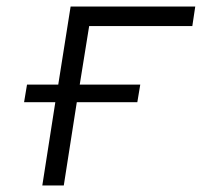

<svg xmlns="http://www.w3.org/2000/svg" viewBox="-20 -570 640 590"><path d="M110 0 150 -256H54L63 -310H159L197 -550H580L571 -490H254L225 -310H411L402 -256H216L176 0Z"/></svg>

Font: NKDuy Mono ExtraLight
Style: Italic
Weight: 200
Italic angle: -9°
Monospace: yes
Designer: NKDuy
Foundry: NKDuy
Version: Version 2.251; ttfautohint (v1.8.4.7-5d5b)